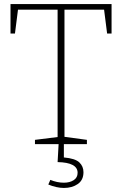

<svg xmlns="http://www.w3.org/2000/svg" viewBox="-20 -713 604 950"><path d="M153 0V-21L265 -35V-665H69L54 -547H32V-693H532V-547H510L495 -665H299V-36L410 -21V0ZM296 217Q278 217 258 212.5Q238 208 219 200L229 177Q263 191 296 191Q325 191 344.5 178.5Q364 166 364 142Q364 91 265 89L270 0H296V66Q352 71 372.5 90.5Q393 110 393 139Q393 178 365 197.5Q337 217 296 217Z"/></svg>

Font: Bitter ExtraLight
Style: Regular
Weight: 200
Designer: Sol Matas, and Bitter project Authors
Foundry: Sol Matas
Version: Version 2.001